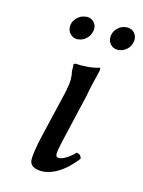

<svg xmlns="http://www.w3.org/2000/svg" viewBox="-100 -679 559 749"><g transform="rotate(15 180.0 -305.0)"><path d="M189.9 -123Q181.2 -85.9 181.2 -69.8Q182.6 -58.1 190.9 -58.1Q198.7 -56.6 212.9 -63Q238.3 -76.2 255.9 -96.2Q273.4 -93.8 276.9 -77.1Q221.7 -5.9 163.1 6.8Q147.9 10.3 133.8 8.8Q112.8 7.3 102.1 -2Q92.8 -11.2 92.8 -24.9Q91.8 -42 101.1 -91.8Q101.6 -94.7 102.8 -100.3Q104 -106 105 -110.4Q106 -114.7 106.9 -118.2L147.9 -293Q149.9 -298.8 154.8 -324.2Q164.1 -367.7 155.8 -397Q155.8 -418 154.8 -426.8Q155.8 -427.2 158.4 -428.5Q161.1 -429.7 162.1 -430.2Q178.7 -428.2 206.1 -430.2Q232.9 -431.6 258.8 -439.9Q259.8 -437 259.8 -428.2Q241.2 -354 235.8 -320.8ZM266.1 -564.9Q266.1 -585.9 280.8 -601.3Q295.4 -616.7 314 -618.2Q316.9 -619.1 321.8 -619.1Q338.4 -618.7 349.1 -607.2Q359.9 -595.7 359.9 -580.1Q359.9 -573.7 358.9 -570.8Q356 -552.7 342.5 -540Q329.1 -527.3 312 -525.9Q309.1 -524.9 304.2 -524.9Q287.6 -525.4 276.9 -536.9Q266.1 -548.3 266.1 -564.9ZM103 -564.9Q103 -585 118.2 -600.3Q133.3 -615.7 151.9 -617.2Q153.8 -618.2 159.2 -618.2Q175.8 -617.7 186.3 -606.7Q196.8 -595.7 196.8 -580.1Q196.8 -573.7 195.8 -570.8Q192.9 -552.7 179 -539.6Q165 -526.4 148.9 -524.9Q146 -523.9 141.1 -523.9Q124.5 -524.9 113.8 -536.4Q103 -547.9 103 -564.9Z"/></g></svg>

Font: Common Serif News
Style: Italic
Weight: 450
Italic angle: -12°
Designer: Philipp H. Poll, Khaled Hosny
Foundry: Stefan Peev, Context Ltd.
Version: Version 1.026